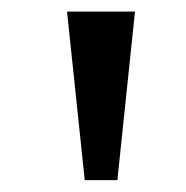

<svg xmlns="http://www.w3.org/2000/svg" viewBox="-20 -747 316 326"><path d="M123.9 -441.1 93.8 -727.3H209.2L179.3 -441.1Z"/></svg>

Font: Inter P Medium
Style: Regular
Weight: 500
Designer: Rasmus Andersson
Foundry: rsms
Version: Version 3.018;git-588b23468